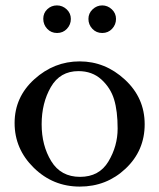

<svg xmlns="http://www.w3.org/2000/svg" viewBox="-20 -677 589 710"><path d="M34 -222Q34 -318 107 -384Q180 -450 274.5 -450Q369 -450 442 -382.5Q515 -315 515 -217.5Q515 -120 444.5 -53.5Q374 13 275 13Q176 13 105 -56.5Q34 -126 34 -222ZM270 -414Q202 -414 168 -355Q134 -296 134 -217.5Q134 -139 169.5 -81Q205 -23 276 -23Q347 -23 381 -80Q415 -137 415 -201.5Q415 -266 402 -309Q389 -352 355 -383Q321 -414 270 -414ZM227.5 -570.5Q213 -555 191 -555Q169 -555 154.5 -570.5Q140 -586 140 -607.5Q140 -629 155 -643Q170 -657 190.5 -657Q211 -657 226.5 -642.5Q242 -628 242 -607Q242 -586 227.5 -570.5ZM394.5 -570.5Q380 -555 358 -555Q336 -555 321.5 -570.5Q307 -586 307 -607Q307 -628 322.5 -642.5Q338 -657 358 -657Q378 -657 393.5 -642.5Q409 -628 409 -607Q409 -586 394.5 -570.5Z"/></svg>

Font: Sedan
Style: Regular
Weight: 400
Designer: Sebastian Salazar
Foundry: Sebastian Salazar
Version: Version 1.001